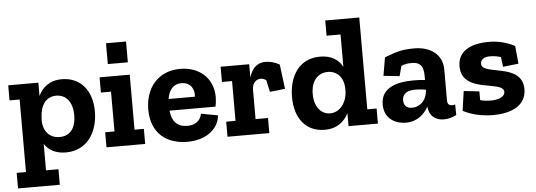

<svg xmlns="http://www.w3.org/2000/svg" viewBox="-55 -853 3438 1231"><g transform="rotate(-5 1664.5 -237.5)"><path d="M549 -236C549 -377 470 -460 356 -460C274 -460 228 -417 204 -365V-451H10V-354H75V113H15V213H284V113H204V-57C231 -15 277 10 342 10C478 10 549 -103 549 -236ZM415 -223C415 -133 371 -92 310 -92C246 -92 204 -137 204 -211L205 -227C208 -303 243 -358 310 -358C372 -358 415 -311 415 -223Z M852 0V-97H792V-451H598V-353H663V-97H603V0ZM658 -531H787V-665H658Z M1333 -142 1225 -162C1220 -135 1201 -92 1132 -92C1067 -92 1033 -129 1026 -199H1322C1327 -222 1329 -244 1329 -264C1327 -381 1242 -460 1117 -460C974 -460 891 -356 891 -217C891 -66 989 10 1123 10C1253 10 1327 -62 1333 -142ZM1196 -274H1027C1035 -330 1064 -368 1117 -368C1178 -368 1202 -319 1196 -274Z M1667 -457C1606 -457 1576 -417 1561 -365V-451H1377V-353H1442V-97H1382V0H1651V-97H1571V-285C1571 -329 1597 -352 1626 -352C1638 -352 1648 -348 1661 -340L1678 -263L1776 -274L1756 -432C1725 -450 1692 -457 1667 -457Z M2350 0V-97H2290V-688H2071V-590H2161V-382C2136 -428 2091 -460 2017 -460C1882 -460 1816 -351 1816 -217C1816 -77 1889 10 2007 10C2089 10 2135 -32 2161 -84V0ZM2161 -228C2161 -161 2119 -92 2051 -92C1996 -92 1950 -139 1950 -225C1950 -317 2001 -358 2058 -358C2117 -358 2161 -314 2161 -239Z M2432 -419 2412 -302 2515 -291 2532 -355C2553 -366 2574 -368 2601 -368C2674 -368 2675 -313 2675 -267V-252C2652 -255 2626 -256 2601 -256C2498 -256 2391 -230 2391 -119C2391 -25 2465 10 2530 10C2603 10 2649 -34 2675 -80V-79C2681 -25 2714 10 2774 10C2802 10 2831 2 2855 -11L2854 -79C2847 -77 2841 -76 2835 -76C2814 -76 2804 -85 2804 -111V-307C2804 -410 2722 -460 2625 -460C2551 -460 2511 -451 2432 -419ZM2675 -184C2669 -113 2622 -82 2577 -82C2538 -82 2524 -105 2524 -134C2524 -183 2564 -196 2610 -196C2631 -196 2654 -193 2675 -190Z M3305 -138C3305 -312 3042 -246 3042 -324C3042 -354 3069 -367 3102 -367C3123 -367 3149 -364 3173 -356L3181 -293L3281 -304L3270 -419C3214 -448 3161 -460 3101 -460C3009 -460 2903 -431 2903 -320C2903 -141 3175 -209 3175 -132C3175 -100 3133 -84 3084 -84C3070 -84 3040 -85 3016 -93V-149L2916 -160L2898 -34C2958 -3 3026 10 3091 10C3217 10 3305 -38 3305 -138Z"/></g></svg>

Font: Zilla Slab Bold
Style: Regular
Weight: 700
Designer: Typotheque.com
Foundry: Typotheque type foundry
Version: Version 1.3; 2018